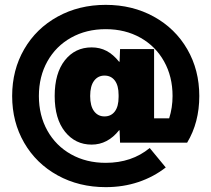

<svg xmlns="http://www.w3.org/2000/svg" viewBox="-20 -655 870 790"><path d="M30 -260Q30 -367 79.5 -452.5Q129 -538 217 -586.5Q305 -635 415 -635Q525 -635 613 -586.5Q701 -538 750.5 -452.5Q800 -367 800 -260Q800 -151 750 -68H474L472 -119H470Q423 -60 357 -60Q290 -60 247.5 -113Q205 -166 205 -260Q205 -354 247 -407Q289 -460 357 -460Q391 -460 418.5 -445.5Q446 -431 470 -401H472L474 -453H614V-168H676Q690 -212 690 -260Q690 -340 655 -402.5Q620 -465 557.5 -500Q495 -535 415 -535Q335 -535 272.5 -500Q210 -465 175 -402.5Q140 -340 140 -260Q140 -180 175 -117.5Q210 -55 272.5 -20Q335 15 415 15Q522 15 596 -46L662 34Q612 73 549.5 94Q487 115 415 115Q305 115 217 66.5Q129 18 79.5 -67.5Q30 -153 30 -260ZM410 -176Q437 -176 452.5 -196.5Q468 -217 468 -256V-264Q468 -303 452.5 -323.5Q437 -344 410 -344Q383 -344 367 -322.5Q351 -301 351 -260Q351 -219 367 -197.5Q383 -176 410 -176Z"/></svg>

Font: Enso Black
Style: Regular
Weight: 900
Designer: Coji Morishita
Foundry: UNDERFOREST DESIGN
Version: Version 1.000